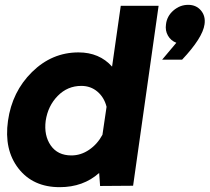

<svg xmlns="http://www.w3.org/2000/svg" viewBox="-20 -773 871 798"><path d="M712.9 -595.2Q689.9 -604 678 -625Q666 -646 669.9 -671.9Q673.8 -706.1 700.9 -729.5Q728 -752.9 762.2 -752.9Q795.4 -752.9 815.2 -729.5Q835 -706.1 830.1 -671.9Q822.3 -615.7 736.8 -524.9H653.8ZM639.2 -749 533.2 -1 396 0 392.1 -54.2Q326.2 4.9 228 4.9Q117.2 4.9 56.6 -73Q-3.9 -150.9 13.2 -271Q30.3 -392.1 113 -473.6Q195.8 -555.2 306.2 -555.2Q393.1 -555.2 445.8 -496.1L481.9 -749ZM276.9 -127Q315.9 -127 350.3 -150.4Q384.8 -173.8 405.8 -212.9L422.9 -329.1Q413.1 -368.2 385 -392.1Q356.9 -416 317.9 -416Q260.7 -416 220 -374.5Q179.2 -333 169.9 -271Q162.1 -210 190.9 -168.5Q219.7 -127 276.9 -127Z"/></svg>

Font: Oakes Grotesk
Style: Bold Italic
Weight: 700
Designer: Samuel Oakes
Foundry: Samuel Oakes
Version: Version 1.0 | wf-rip DC20170320